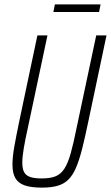

<svg xmlns="http://www.w3.org/2000/svg" viewBox="-20 -850 507 878"><path d="M172 8Q123 8 93.5 -2Q64 -12 50.5 -35Q37 -58 37 -97Q37 -132 45.5 -180Q54 -228 68 -295L151 -688H197L107 -264Q95 -210 88.5 -171Q82 -132 82 -106Q82 -78 90.5 -62.5Q99 -47 118.5 -40.5Q138 -34 171 -34Q210 -34 234.5 -44Q259 -54 275 -79.5Q291 -105 303.5 -149.5Q316 -194 330 -264L420 -688H467L384 -295Q369 -223 356 -171Q343 -119 328 -84Q313 -49 293 -29Q273 -9 243.5 -0.5Q214 8 172 8ZM224 -795 231 -830H440L433 -795Z"/></svg>

Font: Saira Condensed ExtraLight
Style: Italic
Weight: 250
Width: 3
Italic angle: -12°
Designer: Hector Gatti with collaboration of the Omnibus-Type team
Foundry: Omnibus-Type
Version: Version 1.101